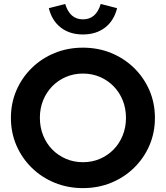

<svg xmlns="http://www.w3.org/2000/svg" viewBox="-20 -956 853 987"><path d="M406.3 11Q328.4 11 261.1 -16.5Q193.8 -44 143.3 -93.5Q92.7 -143 64.4 -208.5Q36.1 -274 36.1 -350Q36.1 -426 64.4 -491.5Q92.7 -557 143.3 -606.5Q193.8 -656 261.1 -683.5Q328.4 -711 406.3 -711Q484.2 -711 551.5 -683.5Q618.7 -656 669.3 -606.5Q719.9 -557 748.2 -491.5Q776.4 -426 776.4 -350Q776.4 -274 748.2 -208.5Q719.9 -143 669.3 -93.5Q618.7 -44 551.5 -16.5Q484.2 11 406.3 11ZM406.4 -122.2Q453.6 -122.2 493.7 -139.5Q533.9 -156.8 563.9 -187.4Q593.9 -218 610.8 -259.8Q627.6 -301.7 627.6 -350Q627.6 -399.1 610.8 -440.5Q593.9 -481.9 563.9 -512.6Q533.9 -543.2 493.7 -560.5Q453.6 -577.8 406.4 -577.8Q359.3 -577.8 319 -560.5Q278.7 -543.2 248.7 -512.6Q218.7 -481.9 201.8 -440.5Q185 -399.1 185 -350.5Q185 -301.9 201.8 -259.9Q218.7 -218 248.7 -187.4Q278.7 -156.8 319.1 -139.5Q359.4 -122.2 406.4 -122.2ZM406.4 -778.8Q338.6 -778.8 292.7 -814.2Q246.8 -849.6 231 -914L315.2 -935.6Q339 -856.5 406.4 -856.5Q440.1 -856.5 463.1 -876.3Q486 -896.2 497.7 -935.6L581.9 -914Q566 -849.6 520 -814.2Q474 -778.8 406.4 -778.8Z"/></svg>

Font: Red Hat Display VF
Style: Regular
Weight: 300
Designer: Pentagram, MCKL
Foundry: Pentagram, MCKL
Version: Version 1.023